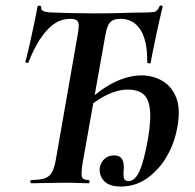

<svg xmlns="http://www.w3.org/2000/svg" viewBox="-20 -671 715 703"><path d="M95 0Q91 0 91 -6Q91 -12 95 -12Q126 -12 143.5 -18Q161 -24 170 -40Q179 -56 184 -84L265 -547Q269 -570 268 -581.5Q267 -593 259.5 -597.5Q252 -602 236 -602Q190 -602 152 -560.5Q114 -519 84 -442Q83 -440 77.5 -441Q72 -442 73 -446Q77 -459 83 -484.5Q89 -510 95.5 -540Q102 -570 108 -598.5Q114 -627 117 -646Q118 -651 125 -650Q132 -649 131 -644Q129 -636 137 -631.5Q145 -627 157 -626Q169 -625 177 -625Q209 -624 247 -623Q285 -622 325 -622Q390 -622 427.5 -623.5Q465 -625 499 -625Q528 -625 542.5 -627Q557 -629 564 -648Q566 -652 571.5 -650.5Q577 -649 575 -644Q571 -628 564.5 -600Q558 -572 551.5 -540.5Q545 -509 539.5 -482.5Q534 -456 532 -442Q531 -438 525 -439Q519 -440 519 -444Q520 -521 494.5 -561.5Q469 -602 421 -602Q403 -602 392 -596Q381 -590 375 -576Q369 -562 365 -538L283 -77Q276 -34 280 -23Q284 -12 304 -12Q308 -12 308 -6Q308 0 304 0Q286 0 265.5 -1Q245 -2 220 -2Q184 -2 152.5 -1Q121 0 95 0ZM422 12Q379 12 360 -9.5Q341 -31 346 -60Q350 -78 363.5 -90Q377 -102 398 -102Q418 -102 426.5 -89Q435 -76 433 -50Q431 -28 434 -18Q437 -8 451 -8Q466 -8 478.5 -23.5Q491 -39 501.5 -73.5Q512 -108 522 -164Q534 -235 528.5 -274Q523 -313 502.5 -328Q482 -343 448 -343Q412 -343 371 -323.5Q330 -304 285 -263L275 -276Q342 -342 396 -368.5Q450 -395 498 -395Q539 -395 573.5 -375.5Q608 -356 625 -314Q642 -272 629 -204Q619 -147 590.5 -98Q562 -49 519 -18.5Q476 12 422 12Z"/></svg>

Font: Cormorant
Style: Bold Italic
Weight: 700
Italic angle: -10°
Designer: Christian Thalmann (Catharsis Fonts)
Foundry: Catharsis Fonts
Version: Version 4.000